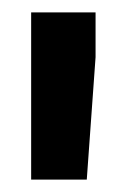

<svg xmlns="http://www.w3.org/2000/svg" viewBox="-20 -770 201 310"><path d="M134.3 -677.7 120.1 -480H30.3V-750H134.3Z"/></svg>

Font: MAUL Condensed Bold
Style: Condensed Bold
Weight: 700
Designer: MAUL
Version: Version 1.0; 2020; ttfautohint (v1.8.3)